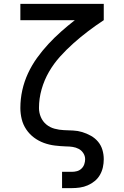

<svg xmlns="http://www.w3.org/2000/svg" viewBox="-20 -755 640 990"><path d="M300 215V131H350Q364 131 377 127.5Q390 124 400 114.5Q410 105 414.5 92Q419 79 419 66Q419 49 409.5 34.5Q400 20 385.5 12.5Q371 5 354.5 2.5Q338 0 322 0H321Q292 -1 263 -4.5Q234 -8 206.5 -18Q179 -28 155.5 -45.5Q132 -63 115.5 -87.5Q99 -112 92 -140.5Q85 -169 85 -198Q85 -245 95 -290Q105 -335 124.5 -377Q144 -419 171 -456.5Q198 -494 229.5 -528Q261 -562 295.5 -592.5Q330 -623 366 -651H85V-735H515V-651Q474 -624 435 -594.5Q396 -565 359.5 -532.5Q323 -500 290 -463.5Q257 -427 232.5 -384.5Q208 -342 194.5 -294.5Q181 -247 181 -198Q181 -174 190.5 -151.5Q200 -129 218.5 -113.5Q237 -98 261 -91.5Q285 -85 309 -84Q333 -83 357 -82Q381 -81 404 -74Q427 -67 448.5 -55Q470 -43 485.5 -24.5Q501 -6 508 17.5Q515 41 515 66Q515 87 510.5 107.5Q506 128 495.5 146.5Q485 165 468.5 178.5Q452 192 432.5 200.5Q413 209 392 212Q371 215 350 215Z"/></svg>

Font: Iosevka SS04 Medium Extended
Style: Regular
Weight: 500
Width: 7
Monospace: yes
Designer: Belleve Invis
Foundry: Belleve Invis
Version: Version 19.0.0; ttfautohint (v1.8.4)